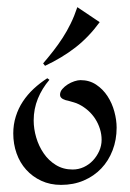

<svg xmlns="http://www.w3.org/2000/svg" viewBox="-20 -501 363 537"><path d="M306.2 -144Q306.2 -109.9 294.9 -80.6Q283.7 -51.3 263.2 -29.8Q242.7 -8.3 214.1 3.9Q185.5 16.1 150.9 16.1Q120.1 16.1 95.5 4.6Q70.8 -6.8 53.2 -26.4Q35.6 -45.9 26.4 -72Q17.1 -98.1 17.1 -127.9Q17.1 -152.8 24.2 -175.3Q31.2 -197.8 43.9 -217Q56.6 -236.3 74.2 -252.7Q91.8 -269 112.3 -282.2L118.2 -277.8Q97.7 -253.9 85.9 -225.1Q74.2 -196.3 74.2 -164.1Q74.2 -140.6 81.3 -116.5Q88.4 -92.3 102.1 -72.3Q115.7 -52.2 136.2 -39.6Q156.7 -26.9 183.1 -26.9Q199.7 -26.9 214.4 -33.7Q229 -40.5 240 -52.2Q251 -64 257.6 -78.9Q264.2 -93.8 264.2 -109.9Q264.2 -125.5 259.5 -140.4Q254.9 -155.3 246.6 -168.2Q238.3 -181.2 226.6 -191.7Q214.8 -202.1 201.2 -209Q193.4 -212.9 186.3 -214.8Q179.2 -216.8 170.9 -219.2Q167.5 -219.7 163.6 -220.9Q159.7 -222.2 156.2 -223.9Q152.8 -225.6 150.4 -228.5Q147.9 -231.4 147.9 -235.8Q147.9 -244.6 154.3 -252Q160.6 -259.3 169.4 -264.9Q178.2 -270.5 188 -273.7Q197.8 -276.9 205.1 -276.9Q230 -276.9 249 -264.2Q268.1 -251.5 280.8 -231.9Q293.5 -212.4 299.8 -189Q306.2 -165.5 306.2 -144ZM100.6 -323.7Q115.7 -341.3 129.4 -358.9Q143.1 -376.5 155.3 -395.3Q167.5 -414.1 177.7 -435.1Q188 -456.1 196.3 -481L258.8 -439Q228.5 -397.5 191.2 -368.4Q153.8 -339.4 106 -316.9Z"/></svg>

Font: Montez
Style: Regular
Weight: 400
Designer: Astigmatic (AOETI)
Foundry: Astigmatic (AOETI)
Version: Version 1.000